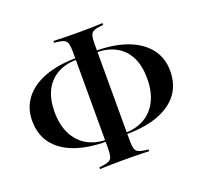

<svg xmlns="http://www.w3.org/2000/svg" viewBox="-112 -730 937 888"><g transform="rotate(-20 356.5 -285.5)"><path d="M404 -79.8V-87.9Q458.1 -88.7 498.8 -112.5Q539.5 -136.3 561.7 -181.5Q583.9 -226.6 583.9 -291.1Q583.9 -351.6 562.9 -394.4Q541.9 -437.1 501.2 -460.1Q460.5 -483.1 403.2 -483.1V-491.1Q493.5 -491.1 559.3 -466.5Q625 -441.9 660.5 -396Q696 -350 696 -287.1Q696 -219.4 660.9 -173.4Q625.8 -127.4 560.9 -103.6Q496 -79.8 404 -79.8ZM308.9 -79.8Q217.7 -79.8 152.4 -103.6Q87.1 -127.4 52 -173.4Q16.9 -219.4 16.9 -287.1Q16.9 -350 52.4 -396Q87.9 -441.9 153.6 -466.5Q219.4 -491.1 309.7 -491.1V-483.1Q252.4 -483.1 211.7 -460.1Q171 -437.1 149.6 -394.4Q128.2 -351.6 128.2 -291.1Q128.2 -226.6 150.8 -181.5Q173.4 -136.3 214.1 -112.5Q254.8 -88.7 308.9 -87.9ZM346.8 27.4Q322.6 27.4 301.6 27.8Q280.6 28.2 263.7 28.6Q246.8 29 235.5 29.8V21L250.8 19.4Q273.4 16.1 284.7 10.5Q296 4.8 299.6 -9.3Q303.2 -23.4 303.2 -48.4V-522.6Q303.2 -548.4 299.6 -562.1Q296 -575.8 284.7 -581.9Q273.4 -587.9 250.8 -590.3L235.5 -591.9V-600.8Q246.8 -600.8 263.7 -600Q280.6 -599.2 301.6 -598.8Q322.6 -598.4 346.8 -598.4H356.5H366.1Q390.3 -598.4 411.3 -598.8Q432.3 -599.2 449.2 -600Q466.1 -600.8 477.4 -600.8V-591.9L461.3 -590.3Q439.5 -587.9 428.2 -581.9Q416.9 -575.8 413.3 -562.1Q409.7 -548.4 409.7 -522.6V-48.4Q409.7 -23.4 413.3 -9.3Q416.9 4.8 428.2 10.5Q439.5 16.1 461.3 19.4L477.4 21V29.8Q466.1 29 449.2 28.6Q432.3 28.2 411.3 27.8Q390.3 27.4 366.1 27.4H356.5Z"/></g></svg>

Font: Playfair 144pt SemiCondensed SemiBold
Style: Regular
Weight: 600
Width: 4
Designer: Claus Eggers Sørensen
Foundry: Claus Eggers Sørensen
Version: Version 2.203